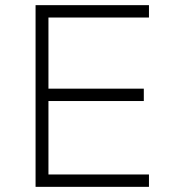

<svg xmlns="http://www.w3.org/2000/svg" viewBox="-20 -725 682 745"><path d="M118 0V-705H558V-657H168V-381H538V-333H168V-48H558V0Z"/></svg>

Font: Nunito Sans 7pt ExtraLight
Style: Regular
Weight: 250
Designer: Vernon Adams
Foundry: Vernon Adams
Version: Version 3.101;gftools[0.9.27]